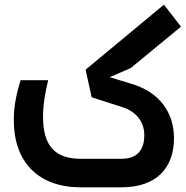

<svg xmlns="http://www.w3.org/2000/svg" viewBox="-20 -801 794 821"><path d="M541 -443 449 -471 539 -510 754 -687 681 -781 346 -503 372 -385 509 -341C565 -321 597 -278 597 -223C597 -157 564 -122 499 -122H326C218 -122 164 -174 164 -302C164 -352 173 -405 186 -458H68C52 -405 39 -352 39 -287C39 -108 144 -2 320 0H322H499C648 0 724 -82 724 -210C724 -319 663 -407 541 -443Z"/></svg>

Font: Hejaz SemiBold
Style: Regular
Weight: 600
Designer: Bandar Raffah (Arabic) and Santiago Orozco (Latin)
Foundry: Caramella and Typemade
Version: Version 1.010;hotconv 1.0.109;makeotfexe 2.5.65596